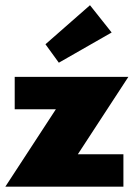

<svg xmlns="http://www.w3.org/2000/svg" viewBox="-26 -698 506 718"><path d="M29 -410.5H454L265 -121H435.5V0H-6L183 -289.5H29ZM194 -463.5 144 -532.5 310.5 -678.5 391.5 -576.5Z"/></svg>

Font: League Spartan Thin ExtraBold
Style: Regular
Weight: 800
Version: Version 2.002